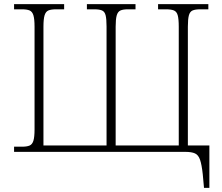

<svg xmlns="http://www.w3.org/2000/svg" viewBox="-20 -734 1074 928"><path d="M966 174 960 108Q955 62 947 38.5Q939 15 922.5 7.5Q906 0 875 0H48V-25H87Q110 -25 123 -30.5Q136 -36 141.5 -54Q147 -72 147 -108V-605Q147 -642 141.5 -660Q136 -678 123 -683.5Q110 -689 87 -689H48V-714H290V-689H251Q227 -689 214 -683.5Q201 -678 195.5 -660Q190 -642 190 -605V-31H495V-606Q495 -642 490.5 -660Q486 -678 473 -683.5Q460 -689 436 -689H400V-714H635V-689H598Q574 -689 561.5 -683Q549 -677 544 -659Q539 -641 539 -605V-31H844V-605Q844 -642 839 -660Q834 -678 820.5 -683.5Q807 -689 783 -689H744V-714H987V-689H948Q924 -689 911 -683.5Q898 -678 893 -660Q888 -642 888 -605V-31H992V174Z"/></svg>

Font: Noto Serif ExtraLight
Style: Regular
Weight: 200
Designer: Monotype Design Team
Foundry: Monotype Imaging Inc.
Version: Version 2.015; ttfautohint (v1.8.4.7-5d5b)